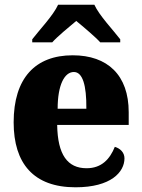

<svg xmlns="http://www.w3.org/2000/svg" viewBox="-20 -786 602 816"><path d="M117 -619V-606H202C222 -629 275 -673 304 -697C332 -674 389 -626 406 -606H491V-619C462 -657 401 -721 381 -766H227C207 -721 146 -657 117 -619ZM301 10C452 10 509 -55 509 -113C509 -138 491 -155 468 -162C447 -110 412 -71 348 -71C267 -71 225 -128 223 -255H527V-309C527 -467 437 -551 289 -551C130 -551 38 -454 38 -266C38 -91 123 10 301 10ZM347 -324H225C225 -425 254 -480 294 -480C331 -480 348 -424 347 -324Z"/></svg>

Font: Noto Serif Ethiopic SemiCondensed Black
Style: Regular
Weight: 900
Width: 4
Designer: Monotype Design Team
Foundry: Monotype Imaging Inc.
Version: Version 2.102